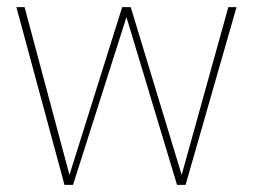

<svg xmlns="http://www.w3.org/2000/svg" viewBox="-20 -519 710 539"><path d="M161 0 26 -499H49L175 -28L323 -499H347L490 -28L621 -499H644L501 0H477L335 -471L185 0Z"/></svg>

Font: DM Sans 20pt Thin
Style: Regular
Weight: 250
Version: Version 4.004;gftools[0.9.30]